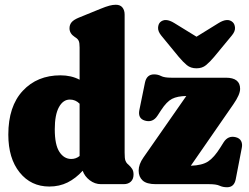

<svg xmlns="http://www.w3.org/2000/svg" viewBox="-20 -775 1046 808"><path d="M15 -208.5Q15 -327.5 75.8 -392.8Q136.5 -458 234.5 -458Q280 -458 315 -439.5V-575.5Q315 -595 311.2 -603Q307.5 -611 299 -616.5L294.5 -619.5Q272.5 -634 272.5 -656Q272.5 -670.5 281 -681Q289.5 -691.5 311 -700.5L400.5 -737Q426 -747.5 440.5 -751.2Q455 -755 467.5 -755Q486 -755 495.2 -743.5Q504.5 -732 504.5 -713.5V-133Q504.5 -108.5 507.5 -100Q510.5 -91.5 515.5 -86.5L520.5 -82Q530.5 -73 536.2 -64Q542 -55 542 -40.5Q542 -21.5 530.8 -10.8Q519.5 0 500.5 0H405Q379 0 357.5 -16.5Q336 -33 328 -56.5Q299 -24.5 264.5 -7.2Q230 10 187.5 10Q110.5 10 62.8 -49.2Q15 -108.5 15 -208.5ZM210.5 -231Q210.5 -165.5 230 -135.8Q249.5 -106 280 -106Q299.5 -106 315 -118.5V-338.5Q298 -356 274 -356Q245.5 -356 228 -324Q210.5 -292 210.5 -231ZM962 -336 783 -77.5Q830.5 -79 855.8 -95.5Q881 -112 907.5 -154.5L921 -176Q940 -206 972.5 -197.5Q988.5 -193.5 994.8 -181.2Q1001 -169 997.5 -152.5L972 -20.5Q965.5 13 935.5 13Q918 13 904 6.5Q890 0 860.5 0H635.5Q597 0 580.2 -15.5Q563.5 -31 563.5 -57Q563.5 -83.5 583.5 -112L764 -371Q726.5 -370.5 704 -359Q681.5 -347.5 658 -311.5L643 -288.5Q623 -257.5 589.5 -267.5Q559.5 -276.5 566.5 -312L590 -427Q597 -462 628.5 -462Q644.5 -462 658 -455Q671.5 -448 701 -448H930.5Q990.5 -448 990.5 -401Q990.5 -377 962 -336ZM881.5 -536Q863.5 -514.5 847.2 -501Q831 -487.5 807 -487.5Q782.5 -487.5 766.2 -501Q750 -514.5 732 -536L658.5 -625.5Q644.5 -643 645.2 -658.2Q646 -673.5 654 -681.5Q675.5 -701.5 713.5 -678L807 -620.5L900 -678Q938 -701.5 959.5 -681.5Q968 -673.5 969 -658.2Q970 -643 955.5 -625.5Z"/></svg>

Font: Fraunces 144pt SuperSoft Black
Style: Regular
Weight: 900
Version: Version 1.000;[b76b70a41]